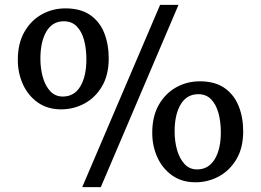

<svg xmlns="http://www.w3.org/2000/svg" viewBox="-20 -771 1075 791"><path d="M318.7 0 639.6 -751H715.4L395.3 0ZM231.9 -320.5Q176 -320.5 136.1 -348.5Q96.2 -376.6 74.8 -422.9Q53.4 -469.3 53.4 -524.4Q53.4 -592.2 80.5 -639.6Q107.6 -687 152.1 -711.7Q196.6 -736.5 249.2 -736.5Q312.5 -736.5 351.9 -708.9Q391.3 -681.3 409.6 -634.7Q427.9 -588.1 427.9 -530.4Q427.9 -462.6 400.5 -415.8Q373.1 -368.9 328.3 -344.7Q283.5 -320.5 231.9 -320.5ZM238.7 -373.3Q285.9 -373.3 310.9 -415Q335.9 -456.7 335.9 -526.4Q335.9 -570.8 326.2 -606.4Q316.4 -642 295.8 -662.7Q275.1 -683.4 243.2 -683.4Q196.1 -683.4 171.2 -641.4Q146.4 -599.3 146.4 -529Q146.4 -488.5 156.5 -452.8Q166.6 -417.2 187.1 -395.2Q207.6 -373.3 238.7 -373.3ZM785.7 -20Q729.5 -20 689.6 -48Q649.7 -76.1 628.4 -122.6Q607.2 -169 607.2 -224Q607.2 -291.8 634.3 -339.2Q661.4 -386.5 706 -411.3Q750.5 -436 803.1 -436Q865.9 -436 905.3 -408.3Q944.7 -380.5 963.3 -333.8Q981.9 -287.2 981.9 -230Q981.9 -162.2 954.2 -115.3Q926.5 -68.5 881.7 -44.2Q836.9 -20 785.7 -20ZM791.7 -73Q838.9 -73 864.4 -114.8Q889.9 -156.6 889.8 -226Q889.8 -269.8 879.9 -305.5Q870.1 -341.2 849.5 -362.1Q829 -383 797.1 -383Q749.7 -383 724.5 -341.1Q699.4 -299.2 699.4 -229.4Q699.4 -188.4 709.6 -152.8Q719.9 -117.2 740.4 -95.1Q760.9 -73 791.7 -73Z"/></svg>

Font: Merriweather Light
Style: Regular
Weight: 300
Designer: Eben Sorkin
Foundry: Eben Sorkin
Version: Version 2.100